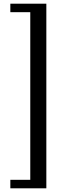

<svg xmlns="http://www.w3.org/2000/svg" viewBox="-20 -820 315 1040"><path d="M231 200V-800H36V-754H144V154H36V200Z"/></svg>

Font: Big Shoulders Display SemiBold
Style: Regular
Weight: 600
Designer: Patric King
Foundry: XO Type Co
Version: Version 1.000; ttfautohint (v1.8.2)